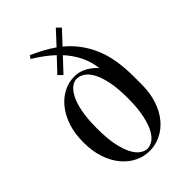

<svg xmlns="http://www.w3.org/2000/svg" viewBox="-211 -784 887 887"><g transform="rotate(-45 232.5 -340.0)"><path d="M225 -475Q251 -475 271.5 -466.5Q292 -458 306 -447Q323 -435 335 -420Q330 -466 310 -506.5Q290 -547 258 -582L195 -515L175 -535L238 -602Q217 -622 192.5 -640Q168 -658 140 -675L150 -690Q181 -676 209 -661Q237 -646 263 -628L325 -695L345 -675L285 -611Q349 -559 384.5 -480Q420 -401 420 -280V-230Q420 -172 404.5 -126.5Q389 -81 362.5 -49.5Q336 -18 301.5 -1.5Q267 15 230 15Q192 15 158 -1.5Q124 -18 97.5 -49.5Q71 -81 55.5 -126.5Q40 -172 40 -230Q40 -288 55.5 -333.5Q71 -379 97 -410.5Q123 -442 156 -458.5Q189 -475 225 -475ZM330 -230Q330 -296 320.5 -340Q311 -384 296 -410.5Q281 -437 262.5 -448.5Q244 -460 225 -460Q210 -460 193.5 -448.5Q177 -437 162.5 -410.5Q148 -384 139 -340Q130 -296 130 -230Q130 -164 139.5 -120Q149 -76 163.5 -49.5Q178 -23 195.5 -11.5Q213 0 230 0Q247 0 264.5 -11.5Q282 -23 296.5 -49.5Q311 -76 320.5 -120Q330 -164 330 -230Z"/></g></svg>

Font: Oranienbaum
Style: Regular
Weight: 400
Designer: Oleg Pospelov and Jovanny Lemonad
Foundry: Oleg Pospelov and jovanny Lemonad
Version: Version 1.001; ttfautohint (v0.91) -l 8 -r 50 -G 200 -x 0 -w